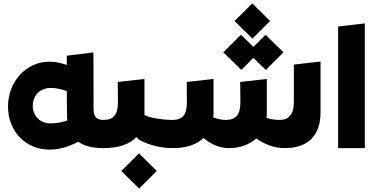

<svg xmlns="http://www.w3.org/2000/svg" viewBox="-20 -867 2197 1124"><path d="M584 -165Q593.8 -165 593.8 -154.8V-11.2Q593.8 -6.3 591.1 -3.2Q588.4 0 584 0Q490.2 0 438 -37.1Q392.6 -13.7 352.1 -2.4Q311.5 8.8 270 8.8Q216.8 8.8 172.1 -10.5Q127.4 -29.8 95.2 -63.7Q63 -97.7 44.9 -143.8Q26.9 -189.9 26.9 -243.2Q26.9 -296.4 44.9 -344Q63 -391.6 95.2 -427.5Q127.4 -463.4 172.1 -484.6Q216.8 -505.9 270 -505.9Q294.9 -505.9 319.3 -501Q343.8 -496.1 371.1 -486.8V-541L526.9 -560.1L527.8 -227.1Q527.8 -193.8 542.2 -179.4Q556.6 -165 584 -165ZM270 -145H278.3Q330.1 -145 374 -162.1Q372.6 -171.9 372.3 -182.9Q372.1 -193.8 372.1 -205.1L371.1 -334Q346.7 -342.3 324 -347.2Q301.3 -352.1 277.8 -352.1Q253.9 -352.1 234.4 -344.2Q214.8 -336.4 200.9 -322.3Q187 -308.1 179.4 -288.8Q171.9 -269.5 171.9 -246.1Q171.9 -225.1 179.2 -207Q186.5 -189 199.5 -175.3Q212.4 -161.6 230.5 -153.6Q248.5 -145.5 270 -145Z M794.9 236.8 689.9 133.8 793.9 30.8 897.9 133.8ZM982.9 -165Q992.7 -165 992.7 -154.8V-11.2Q992.7 -6.3 990 -3.2Q987.3 0 982.9 0Q960.9 0 931.6 -4.2Q902.3 -8.3 873.3 -16.6Q844.2 -24.9 818.4 -36.6Q792.5 -48.3 777.3 -64Q747.1 -32.2 699.5 -16.1Q651.9 0 585.4 0Q581.1 0 578.4 -3.2Q575.7 -6.3 575.7 -11.2L577.6 -154.8Q577.6 -165 587.4 -165Q629.9 -165 650.1 -189.2Q670.4 -213.4 670.4 -267.1L669.4 -387.2L825.7 -404.8V-193.8Q836.9 -187 856.9 -181.6Q877 -176.3 899.7 -172.6Q922.4 -168.9 944.8 -167Q967.3 -165 982.9 -165Z M1534.7 -663.6 1639.6 -560.5 1536.6 -457.5 1463.4 -528.3 1392.6 -457.5 1287.6 -560.5 1390.6 -663.6 1463.4 -592.3ZM1458 -641.1 1353 -744.1 1457 -847.2 1561 -744.1ZM1856.4 -506.8V-210Q1856.4 -107.9 1803 -54Q1749.5 0 1646 0Q1604 0 1563.2 -13.7Q1522.5 -27.3 1480 -56.2Q1450.7 -29.8 1410.2 -14.9Q1369.6 0 1319.3 0Q1281.2 0 1244.6 -14.4Q1208 -28.8 1171.4 -59.1Q1141.1 -30.3 1096.4 -15.1Q1051.8 0 991.2 0Q986.8 0 984.1 -3.2Q981.4 -6.3 981.4 -11.2V-154.8Q981.4 -165 991.2 -165Q1033.7 -165 1054 -189.2Q1074.2 -213.4 1074.2 -267.1L1073.2 -387.2L1230 -404.8V-210Q1230 -202.6 1229.5 -195.1Q1229 -187.5 1228 -180.2Q1265.6 -165 1303.2 -165Q1346.2 -165 1366.7 -189.2Q1387.2 -213.4 1387.2 -267.1L1386.2 -387.2L1542 -404.8V-210Q1542 -201.7 1541.5 -193.4Q1541 -185.1 1540 -176.8Q1559.1 -170.9 1577.6 -168Q1596.2 -165 1617.2 -165Q1658.2 -165 1679.2 -190.9Q1700.2 -216.8 1700.2 -267.1V-488.8Z M1959.5 -711.9 2115.7 -730V0H1959.5Z"/></svg>

Font: DimaExpo
Style: Bold
Weight: 700
Width: 6
Designer: R.Balvardi
Foundry: Dima Software Group
Version: Version 1.00;June 11, 2019;FontCreator 11.5.0.2427 64-bit